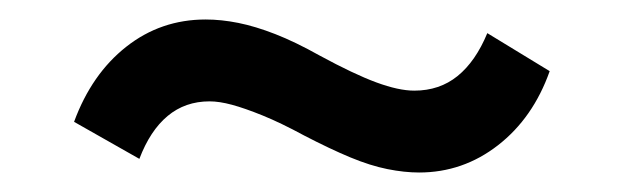

<svg xmlns="http://www.w3.org/2000/svg" viewBox="-20 -386 640 197"><path d="M410 -209Q395 -209 377.5 -212.5Q360 -216 339.5 -224.5Q319 -233 292 -247Q268 -260 249.5 -267.5Q231 -275 218 -278.5Q205 -282 195 -282Q170 -282 152 -267Q134 -252 123 -223L56 -261Q74 -310 109.5 -338Q145 -366 191 -366Q207 -366 224.5 -362.5Q242 -359 262.5 -351Q283 -343 308 -329Q343 -310 366 -301.5Q389 -293 405 -293Q431 -293 449.5 -308Q468 -323 480 -352L544 -313Q527 -265 491 -237Q455 -209 410 -209Z"/></svg>

Font: Nunito Sans 12pt ExtraLight
Style: Regular
Weight: 200
Designer: Vernon Adams
Foundry: Vernon Adams
Version: Version 3.101;gftools[0.9.27]